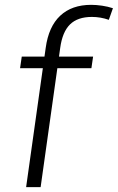

<svg xmlns="http://www.w3.org/2000/svg" viewBox="-20 -774 487 794"><path d="M169 -576Q181 -664 229 -709Q277 -754 357 -754Q378 -754 402 -750.5Q426 -747 447 -740L430 -692Q413 -698 395.5 -701Q378 -704 360 -704Q301 -704 269.5 -673Q238 -642 229 -576L148 0H88ZM70 -540H365L358 -492H63Z"/></svg>

Font: Pathway Extreme 28pt ExtraLight
Style: Italic
Weight: 250
Italic angle: -8°
Designer: Eduardo Rodriguez Tunni
Foundry: Eduardo Rodriguez Tunni
Version: Version 1.001;gftools[0.9.26]